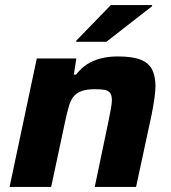

<svg xmlns="http://www.w3.org/2000/svg" viewBox="-20 -742 680 762"><path d="M18 0 126 -510H283L273 -446H282Q302 -472 326.5 -487.5Q351 -503 381.5 -510.5Q412 -518 447 -518Q506 -518 538.5 -505Q571 -492 584 -465.5Q597 -439 597 -399Q597 -379 592.5 -349Q588 -319 582 -288L520 0H356L412 -268Q416 -288 420 -310Q424 -332 424 -344Q424 -363 417.5 -372.5Q411 -382 396.5 -385Q382 -388 358 -388Q325 -388 305 -381Q285 -374 273 -360Q261 -346 254 -322.5Q247 -299 240 -267L183 0ZM282 -576 283 -581 420 -722H584L583 -717L402 -576Z"/></svg>

Font: Saira SemiExpanded
Style: Bold Italic
Weight: 700
Width: 6
Italic angle: -12°
Designer: Hector Gatti with collaboration of the Omnibus-Type team
Foundry: Omnibus-Type
Version: Version 1.101